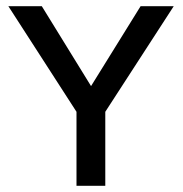

<svg xmlns="http://www.w3.org/2000/svg" viewBox="-20 -600 590 620"><path d="M7 -580 227 -239V0H320V-239L541 -580H434L274 -322L115 -580Z"/></svg>

Font: Charger Pro
Style: ExBd
Weight: 400
Designer: Jasper
Foundry: Cannot Into Space Fonts
Version: Version 1.09